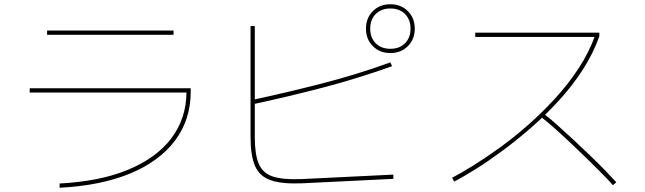

<svg xmlns="http://www.w3.org/2000/svg" viewBox="-20 -854 3040 905"><path d="M872 -438V-418H120V-438ZM798 -710V-690H202V-710ZM261 31V11Q355 6 435.5 -10Q516 -26 582.5 -53.5Q649 -81 700.5 -118Q752 -155 787.5 -202Q823 -249 841 -304Q859 -359 859 -422V-438H879V-422Q879 -290 805 -191.5Q731 -93 593 -36Q455 21 261 31Z M1834 -31V-11L1404 10Q1309 14 1256 -4.5Q1203 -23 1182 -72Q1161 -121 1161 -207V-731H1181V-207Q1181 -127 1199.5 -82.5Q1218 -38 1266 -22Q1314 -6 1404 -10ZM1169 -362 1165 -382Q1332 -418 1496 -460Q1660 -502 1820 -560L1828 -542Q1666 -484 1501.5 -441Q1337 -398 1169 -362ZM1820 -604Q1770 -604 1737.5 -636.5Q1705 -669 1705 -719Q1705 -769 1737.5 -801.5Q1770 -834 1820 -834Q1870 -834 1902.5 -801.5Q1935 -769 1935 -719Q1935 -669 1902.5 -636.5Q1870 -604 1820 -604ZM1820 -624Q1863 -624 1889 -650Q1915 -676 1915 -719Q1915 -762 1889 -788Q1863 -814 1820 -814Q1777 -814 1751 -788Q1725 -762 1725 -719Q1725 -676 1751 -650Q1777 -624 1820 -624Z M2121 2 2111 -16Q2153 -38 2211 -74Q2269 -110 2335 -157.5Q2401 -205 2468 -264Q2535 -323 2597 -390.5Q2659 -458 2708 -533Q2757 -608 2786 -689L2793 -680H2220V-700H2805V-683Q2776 -601 2726 -524Q2676 -447 2613 -378.5Q2550 -310 2481.5 -250.5Q2413 -191 2346.5 -142Q2280 -93 2221.5 -56.5Q2163 -20 2121 2ZM2869 19Q2851 -2 2818.5 -35Q2786 -68 2746 -107Q2706 -146 2665.5 -184Q2625 -222 2590 -253Q2555 -284 2532 -301L2544 -317Q2567 -300 2602.5 -268.5Q2638 -237 2679 -199Q2720 -161 2760.5 -122Q2801 -83 2833.5 -49.5Q2866 -16 2885 5Z"/></svg>

Font: Murecho Thin
Style: Regular
Weight: 100
Designer: Neil Summerour
Foundry: Positype
Version: Version 1.010